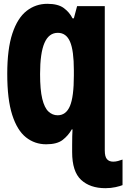

<svg xmlns="http://www.w3.org/2000/svg" viewBox="-20 -746 662 1006"><path d="M222 10Q162 10 116 -26.5Q70 -63 44 -144Q18 -225 18 -359Q18 -490 45 -571Q72 -652 119.5 -689Q167 -726 228 -726Q284 -726 314 -704Q344 -682 360 -650H367L384 -714H529V42Q529 75 540.5 88Q552 101 573 101Q586 101 598.5 97.5Q611 94 622 90V224Q610 229 585.5 234.5Q561 240 532 240Q452 240 405 196.5Q358 153 358 51V14Q358 -14 358.5 -32.5Q359 -51 360 -68H356Q338 -36 308.5 -13Q279 10 222 10ZM282 -142Q326 -142 346.5 -190.5Q367 -239 367 -350V-378Q367 -481 347 -527.5Q327 -574 283 -574Q236 -574 213 -521Q190 -468 190 -358Q190 -275 201.5 -228Q213 -181 234 -161.5Q255 -142 282 -142Z"/></svg>

Font: Noto Sans Mono SemiCondensed Black
Style: Regular
Weight: 900
Width: 4
Designer: Monotype Design Team
Foundry: Monotype Imaging Inc.
Version: Version 2.014; ttfautohint (v1.8.4.7-5d5b)